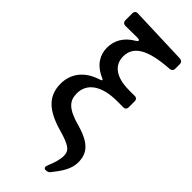

<svg xmlns="http://www.w3.org/2000/svg" viewBox="-330 -872 1154 1154"><g transform="rotate(45 247.0 -295.0)"><path d="M346 234H349C362 234 372 230 380 219C422 166 454 118 454 63C454 -10 420 -60 300 -94C186 -125 154 -161 154 -225C154 -310 227 -363 358 -363H409C425 -362 434 -371 434 -387V-436C434 -452 425 -461 409 -460H364C245 -460 194 -510 194 -579C194 -659 258 -711 442 -723C459 -724 468 -732 468 -748V-785C468 -801 459 -810 443 -811L75 -824C59 -825 50 -816 50 -800V-743C50 -727 59 -718 75 -718L174 -719C198 -719 200 -710 179 -697C120 -662 88 -611 88 -547C88 -487 119 -432 194 -399C211 -392 211 -387 193 -381C87 -348 44 -275 44 -197C44 -92 109 -35 234 2C348 33 365 55 365 97C365 127 355 161 337 204C329 222 333 234 346 234Z"/></g></svg>

Font: 寒蝉锦书宋Pro Soft
Style: Regular
Weight: 700
Designer: 寒蝉锦书宋{Warren} 思源宋体{Ryoko NISHIZUKA 西塚涼子 (kana & ideographs); Frank Grießhammer (Latin, Greek & Cyrillic); Wenlong ZHANG 
Foundry: Adobe & ChillType
Version: Version 2.000;Glyphs 3.1.1 (3135)